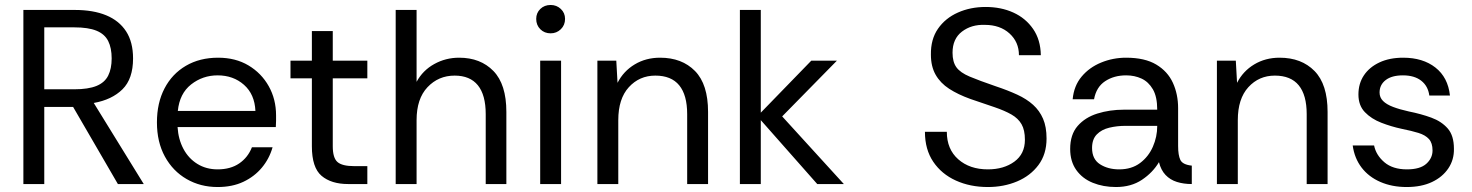

<svg xmlns="http://www.w3.org/2000/svg" viewBox="-20 -740 5917 772"><path d="M74 0V-700H281Q355 -700 407 -678.5Q459 -657 487 -614Q515 -571 515 -505Q515 -423 472.5 -381Q430 -339 357 -326L558 0H454L274 -310H158V0ZM158 -381H279Q335 -381 368 -394.5Q401 -408 415 -436Q429 -464 429 -505Q429 -547 415 -575Q401 -603 368 -616.5Q335 -630 279 -630H158Z M855 12Q786 12 730.5 -20Q675 -52 643 -110.5Q611 -169 611 -248Q611 -326 641.5 -384.5Q672 -443 727.5 -475.5Q783 -508 857 -508Q927 -508 979 -477Q1031 -446 1060.5 -393.5Q1090 -341 1090 -276Q1090 -262 1090 -254Q1090 -246 1089 -229H694Q697 -180 717.5 -141.5Q738 -103 773.5 -81Q809 -59 855 -59Q907 -59 942 -83Q977 -107 993 -148H1076Q1063 -102 1033 -66Q1003 -30 958.5 -9Q914 12 855 12ZM695 -294H1007Q1004 -361 961 -399Q918 -437 855 -437Q795 -437 748.5 -400.5Q702 -364 695 -294Z M1380 0Q1312 0 1273 -33Q1234 -66 1234 -152V-425H1148V-496H1234V-615H1318V-496H1457V-425H1318V-152Q1318 -105 1337 -88.5Q1356 -72 1404 -72H1457V0Z M1571 0V-700H1655V-411Q1680 -457 1726 -482.5Q1772 -508 1826 -508Q1912 -508 1964 -454.5Q2016 -401 2016 -290V0H1933V-281Q1933 -358 1901.5 -397Q1870 -436 1808 -436Q1743 -436 1699 -389.5Q1655 -343 1655 -257V0Z M2194 -606Q2169 -606 2152.5 -622.5Q2136 -639 2136 -664Q2136 -688 2152.5 -704Q2169 -720 2194 -720Q2218 -720 2235 -704Q2252 -688 2252 -664Q2252 -639 2235 -622.5Q2218 -606 2194 -606ZM2152 0V-496H2236V0Z M2382 0V-496H2458L2463 -407Q2487 -454 2532 -481Q2577 -508 2634 -508Q2722 -508 2774.5 -454.5Q2827 -401 2827 -290V0H2743V-281Q2743 -358 2711 -397Q2679 -436 2615 -436Q2551 -436 2508.5 -389.5Q2466 -343 2466 -257V0Z M2955 0V-700H3039V-287L3242 -496H3345L3125 -272L3373 0H3266L3039 -257V0Z M3952 12Q3881 12 3823.5 -14Q3766 -40 3732.5 -89.5Q3699 -139 3699 -210H3787Q3787 -140 3833 -99.5Q3879 -59 3952 -59Q4016 -59 4058.5 -90Q4101 -121 4101 -178Q4101 -217 4087.5 -240.5Q4074 -264 4047 -279.5Q4020 -295 3979 -309Q3938 -323 3882 -342Q3832 -360 3796.5 -383Q3761 -406 3742 -439.5Q3723 -473 3723 -520Q3722 -582 3751.5 -624.5Q3781 -667 3831.5 -689.5Q3882 -712 3943 -712Q4005 -712 4054.5 -689.5Q4104 -667 4134 -623.5Q4164 -580 4165 -518H4077Q4077 -571 4039 -605.5Q4001 -640 3940 -640Q3886 -642 3848 -613Q3810 -584 3810 -528Q3810 -491 3825.5 -469.5Q3841 -448 3879 -432Q3917 -416 3984 -393Q4032 -377 4070 -359.5Q4108 -342 4134 -318.5Q4160 -295 4174 -262.5Q4188 -230 4188 -183Q4188 -120 4155.5 -76.5Q4123 -33 4069.5 -10.5Q4016 12 3952 12Z M4467 12Q4416 12 4374 -5Q4332 -22 4307.5 -56.5Q4283 -91 4283 -141Q4283 -199 4313 -233.5Q4343 -268 4392.5 -283.5Q4442 -299 4499 -299H4633Q4633 -351 4615.5 -381Q4598 -411 4570 -424Q4542 -437 4508 -437Q4459 -437 4423.5 -413.5Q4388 -390 4379 -341H4293Q4298 -395 4329 -432Q4360 -469 4407.5 -488.5Q4455 -508 4508 -508Q4583 -508 4629 -480.5Q4675 -453 4696 -407Q4717 -361 4717 -305V-153Q4717 -116 4726 -97Q4735 -78 4772 -74V0Q4739 0 4712 -8.5Q4685 -17 4666.5 -36.5Q4648 -56 4640 -88Q4615 -46 4571.5 -17Q4528 12 4467 12ZM4480 -59Q4530 -59 4564 -84.5Q4598 -110 4615.5 -150Q4633 -190 4633 -233V-234H4506Q4471 -234 4440 -226.5Q4409 -219 4390 -199.5Q4371 -180 4371 -145Q4371 -100 4403 -79.5Q4435 -59 4480 -59Z M4873 0V-496H4949L4954 -407Q4978 -454 5023 -481Q5068 -508 5125 -508Q5213 -508 5265.5 -454.5Q5318 -401 5318 -290V0H5234V-281Q5234 -358 5202 -397Q5170 -436 5106 -436Q5042 -436 4999.5 -389.5Q4957 -343 4957 -257V0Z M5636 12Q5577 12 5530 -8.5Q5483 -29 5454.5 -66.5Q5426 -104 5419 -155H5505Q5513 -116 5546.5 -87.5Q5580 -59 5637 -59Q5690 -59 5715 -81.5Q5740 -104 5740 -135Q5740 -165 5725.5 -181Q5711 -197 5683.5 -205.5Q5656 -214 5616 -222Q5574 -231 5534 -246.5Q5494 -262 5468 -289Q5442 -316 5442 -360Q5442 -404 5464 -437Q5486 -470 5526.5 -489Q5567 -508 5622 -508Q5701 -508 5751.5 -468.5Q5802 -429 5810 -356H5727Q5722 -394 5694.5 -415.5Q5667 -437 5621 -437Q5576 -437 5551.5 -418Q5527 -399 5527 -368Q5527 -348 5541 -334Q5555 -320 5581.5 -310Q5608 -300 5644 -292Q5694 -282 5735 -267Q5776 -252 5801 -223.5Q5826 -195 5826 -142Q5827 -98 5803.5 -63Q5780 -28 5737.5 -8Q5695 12 5636 12Z"/></svg>

Font: Rethink Sans
Style: Regular
Weight: 400
Designer: The Rethink Sans project authors (Hans Thiessen). DM Sans designed by Colophon Foundry.
Foundry: Rethink Communications LLC
Version: Version 1.001